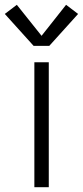

<svg xmlns="http://www.w3.org/2000/svg" viewBox="-54 -779 345 799"><path d="M89 0V-520H149V0ZM86 -588 -34 -721 16 -759 119 -630 221 -759 271 -721 151 -588Z"/></svg>

Font: Iosevka QP Light
Style: Regular
Weight: 300
Designer: Belleve Invis
Foundry: Belleve Invis
Version: Version 20.0.0; ttfautohint (v1.8.4)